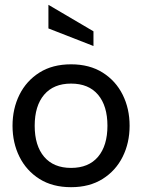

<svg xmlns="http://www.w3.org/2000/svg" viewBox="-20 -767 590 797"><path d="M275 10Q198 10 143.8 -24.2Q89.5 -58.5 60.8 -116.2Q32 -174 32 -245Q32 -316 60.8 -373.8Q89.5 -431.5 143.8 -465.8Q198 -500 275 -500Q351.5 -500 406 -465.8Q460.5 -431.5 489.2 -373.8Q518 -316 518 -245Q518 -174 489.2 -116.2Q460.5 -58.5 406 -24.2Q351.5 10 275 10ZM275 -70Q348 -70 387 -116.2Q426 -162.5 426 -245Q426 -327.5 387 -373.8Q348 -420 275 -420Q202.5 -420 163.2 -373.8Q124 -327.5 124 -245Q124 -162.5 163.2 -116.2Q202.5 -70 275 -70ZM368 -576 181 -649V-747L368 -637Z"/></svg>

Font: Cabin Resolve
Style: Regular-Resolve
Weight: 400
Designer: Pablo Impallari
Foundry: Pablo Impallari. http://www.impallari.com Igino Marini. http://www.ikern.com
Version: Version 3.001